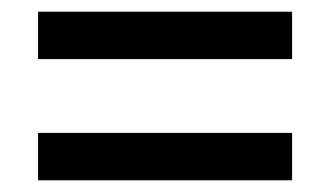

<svg xmlns="http://www.w3.org/2000/svg" viewBox="-20 -516 566 328"><path d="M45 -415H479V-496H45ZM45 -208H479V-289H45Z"/></svg>

Font: Noto Sans Lao Looped SemiCondensed Medium
Style: Regular
Weight: 500
Width: 4
Designer: Mark Frömberg, Ben Mitchell
Foundry: The Fontpad Ltd
Version: Version 1.002